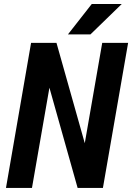

<svg xmlns="http://www.w3.org/2000/svg" viewBox="-20 -921 648 941"><path d="M607.9 -710.9 484.4 0H360.4L222.2 -491.2L136.7 0H9.3L132.3 -710.9H256.8L395.5 -219.2L481 -710.9ZM313 -752.4 429.7 -901.4H576.7L423.3 -752.4Z"/></svg>

Font: Roboto Condensed SemiBold
Style: Italic
Weight: 600
Italic angle: -12°
Designer: Christian Robertson
Foundry: Google
Version: Version 3.008; 2023